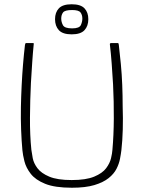

<svg xmlns="http://www.w3.org/2000/svg" viewBox="-20 -875 674 900"><path d="M317 5Q237 5 191.5 -13.5Q146 -32 124 -60.5Q102 -89 94.5 -119Q87 -149 85 -171Q81 -214 79 -266.5Q77 -319 78 -373Q79 -423 81.5 -474Q84 -525 88 -573.5Q92 -622 97 -664Q97 -666 98.5 -669.5Q100 -673 101 -673Q110 -673 117.5 -673Q125 -673 134 -673Q137 -673 138 -672Q139 -671 138 -667Q134 -627 131 -582Q128 -537 125 -487Q121 -406 120.5 -323.5Q120 -241 127 -173Q129 -157 133.5 -133.5Q138 -110 155.5 -86.5Q173 -63 211 -47Q249 -31 316 -31Q383 -31 421.5 -47Q460 -63 477.5 -86.5Q495 -110 500.5 -133.5Q506 -157 507 -173Q513 -240 513.5 -319.5Q514 -399 510 -479Q507 -530 503.5 -577.5Q500 -625 495 -667Q495 -671 496.5 -672Q498 -673 500 -673Q509 -673 516.5 -673Q524 -673 533 -673Q535 -673 536 -669.5Q537 -666 537 -664Q542 -622 546.5 -574.5Q551 -527 553 -477Q555 -427 555 -377Q557 -321 555.5 -268Q554 -215 549 -171Q547 -154 542.5 -130.5Q538 -107 526 -83.5Q514 -60 489 -40Q464 -20 422.5 -7.5Q381 5 317 5ZM394 -785Q394 -753 376 -733.5Q358 -714 316 -714Q274 -714 256 -733.5Q238 -753 238 -785Q238 -817 256 -836Q274 -855 316 -855Q358 -855 376 -836Q394 -817 394 -785ZM366 -788Q366 -805 357.5 -816.5Q349 -828 318 -828Q284 -828 275.5 -816.5Q267 -805 267 -788Q267 -772 275 -757Q283 -742 318 -742Q352 -742 359 -757.5Q366 -773 366 -788Z"/></svg>

Font: Glory ExtraLight
Style: Regular
Weight: 250
Version: Version 1.011